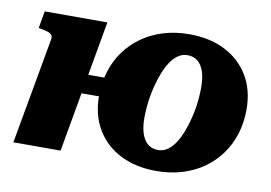

<svg xmlns="http://www.w3.org/2000/svg" viewBox="-63 -620 1033 731"><g transform="rotate(10 454.0 -254.5)"><path d="M165 -228.8H438L451.6 -302.6H178.6ZM25.6 0H208.2L298.8 -511.6H56.6L45 -445.2L56 -443.2Q72 -440.8 82.2 -437Q92.4 -433.2 96.9 -426.8Q101.4 -420.4 99 -409.6ZM615.2 -521.6Q561.8 -521.6 515.9 -507.8Q470 -494 433 -468Q396 -442 369.8 -406.1Q343.6 -370.2 329.8 -325.7Q316 -281.2 316 -230.8Q316 -156.2 349.4 -101Q382.8 -45.8 442.2 -16.3Q501.6 13.2 579 13.2Q632.4 13.2 678.6 -0.6Q724.8 -14.4 761.5 -40.2Q798.2 -66 824.4 -101.9Q850.6 -137.8 864.4 -182.1Q878.2 -226.4 878.2 -276.8Q878.2 -352.4 844.8 -407.3Q811.4 -462.2 752.5 -491.9Q693.6 -521.6 615.2 -521.6ZM693.6 -330Q693.6 -311.4 692 -291.1Q690.4 -270.8 687.1 -249.6Q683.8 -228.4 678.2 -207.8Q671.2 -179.6 661.2 -154Q651.2 -128.4 638.5 -109Q625.8 -89.6 609.3 -78.1Q592.8 -66.6 572.8 -66.6Q549.6 -66.6 533.3 -79.8Q517 -93 508.8 -117.9Q500.6 -142.8 500.6 -178.4Q500.6 -197 502.2 -217.3Q503.8 -237.6 507.3 -258.8Q510.8 -280 516 -300.6Q523 -328.8 533 -354.4Q543 -380 555.7 -399.4Q568.4 -418.8 584.9 -430.3Q601.4 -441.8 621.4 -441.8Q645.2 -441.8 661.2 -428.6Q677.2 -415.4 685.4 -390.5Q693.6 -365.6 693.6 -330Z"/></g></svg>

Font: Roboto Serif 20pt
Style: Italic
Weight: 400
Italic angle: -10°
Designer: Greg Gazdowicz
Foundry: Commercial Type
Version: Version 1.008